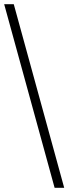

<svg xmlns="http://www.w3.org/2000/svg" viewBox="-20 -780 328 921"><path d="M242 121 0 -760H46L288 121Z"/></svg>

Font: Noto Rashi Hebrew Light
Style: Regular
Weight: 300
Version: Version 1.006